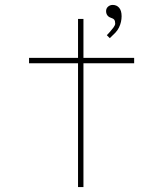

<svg xmlns="http://www.w3.org/2000/svg" viewBox="-20 -760 682 780"><path d="M297 0V-683H319V0ZM98 -503V-525H525V-503ZM426 -605 414 -617Q419 -622 427 -631Q435 -640 441.5 -649Q448 -658 448 -664Q448 -675 444 -680Q440 -685 430 -688Q421 -691 416 -698Q411 -705 411 -715Q411 -726 419 -733Q427 -740 438 -740Q454 -740 464 -728.5Q474 -717 474 -694Q474 -683 471.5 -671.5Q469 -660 463.5 -648.5Q458 -637 448.5 -627Q439 -617 426 -605Z"/></svg>

Font: Lexend Tera Thin
Style: Regular
Weight: 250
Version: Version 1.007